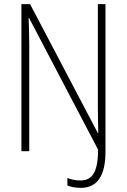

<svg xmlns="http://www.w3.org/2000/svg" viewBox="-20 -827 616 932"><path d="M372 85C451 85 492 28 492 -91V-807H455V-310C455 -272 456 -226 457 -181H455L126 -807H84V-93H122V-609C122 -663 120 -702 119 -740H121L456 -101C456 10 427 49 370 49C348 49 323 44 307 37V73C321 80 348 85 372 85Z"/></svg>

Font: Noto Sans Kannada UI Condensed ExtraLight
Style: Regular
Weight: 200
Width: 3
Designer: Jelle Bosma - Monotype Design Team
Foundry: Monotype Imaging Inc.
Version: Version 2.005